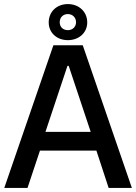

<svg xmlns="http://www.w3.org/2000/svg" viewBox="-20 -922 667 942"><path d="M313 -725C368 -725 408 -762 408 -812C408 -864 368 -902 313 -902C258 -902 219 -864 219 -812C219 -762 258 -725 313 -725ZM313 -774C289 -774 273 -790 273 -813C273 -836 289 -853 313 -853C336 -853 353 -836 353 -813C353 -790 336 -774 313 -774ZM1 0H115L176 -183H453L513 0H627L386 -700H242ZM203 -275 311 -599H317L425 -275Z"/></svg>

Font: Fixel Text Medium
Style: Regular
Weight: 500
Width: 4
Designer: AlfaBravo + MacPaw
Foundry: Kyrylo Tkachov, Marchela Mozhyna, Serhii Makarenko, Maria Weinstein, Zakhar Kryvoshyya
Version: Version 1.211